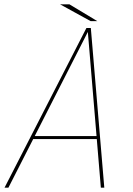

<svg xmlns="http://www.w3.org/2000/svg" viewBox="-20 -871 618 891"><path d="M1 0 381 -741H401.5L464 0H448L387.5 -724.5H388.5L19 0ZM128 -225.5 131 -239.5H439.5L436.5 -225.5ZM431.5 -773H400.5L258.5 -851H302Z"/></svg>

Font: Epilogue Thin
Style: Italic
Weight: 250
Italic angle: -12°
Designer: Tyler Finck
Foundry: Etcetera Type Co
Version: Version 2.112